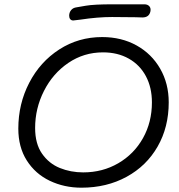

<svg xmlns="http://www.w3.org/2000/svg" viewBox="-20 -879 832 891"><path d="M65 -282Q65 -397 115.5 -494.5Q166 -592 255 -649.5Q344 -707 454 -707Q544 -707 614 -668Q684 -629 723.5 -560Q763 -491 763 -404Q763 -289 711.5 -199Q660 -109 567.5 -58.5Q475 -8 358 -8Q278 -8 211 -40Q144 -72 104.5 -134Q65 -196 65 -282ZM685 -404Q685 -473 657 -525.5Q629 -578 577.5 -607Q526 -636 458 -636Q369 -636 297 -587Q225 -538 184 -457Q143 -376 143 -285Q143 -212 175 -166Q207 -120 257.5 -99.5Q308 -79 366 -79Q456 -79 529 -121.5Q602 -164 643.5 -238Q685 -312 685 -404ZM301 -806Q301 -821 310 -832Q319 -843 335 -845Q340 -846 378.5 -852.5Q417 -859 502 -859H650Q665 -859 673 -850Q681 -841 678 -826Q672 -798 641 -798Q623 -798 609 -799L500 -800Q433 -800 354 -788Q322 -784 320 -784Q311 -784 306 -790Q301 -796 301 -806Z"/></svg>

Font: Mali
Style: Italic
Weight: 400
Italic angle: -10°
Version: Version 1.000; ttfautohint (v1.6)